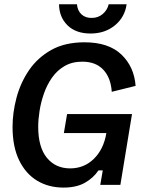

<svg xmlns="http://www.w3.org/2000/svg" viewBox="-20 -859 682 892"><path d="M275 12.5Q205.8 12.5 152.5 -19.6Q99.2 -51.7 68.8 -114.6Q38.3 -177.5 38.3 -269.2Q38.3 -335.8 56.7 -405Q75 -474.2 114.6 -532.5Q154.2 -590.8 217.9 -626.7Q281.7 -662.5 372.5 -662.5Q484.2 -662.5 543.8 -605.8Q603.3 -549.2 610 -460L499.2 -432.5Q495 -497.5 460 -535Q425 -572.5 362.5 -572.5Q315 -572.5 280 -552.1Q245 -531.7 221.7 -498.3Q198.3 -465 184.2 -424.6Q170 -384.2 163.8 -343.8Q157.5 -303.3 157.5 -270Q157.5 -175 197.9 -125.8Q238.3 -76.7 305.8 -76.7Q370.8 -76.7 416.2 -121.2Q461.7 -165.8 474.2 -240.8H276.7L291.7 -329.2H593.3L539.2 0H445.8L457.5 -67.5H437.5Q414.2 -32.5 374.6 -10Q335 12.5 275 12.5ZM400.8 -703.3Q332.5 -703.3 293.8 -741.2Q255 -779.2 254.2 -839.2H337.5Q340 -809.2 358.8 -792.1Q377.5 -775 406.7 -775.8Q435.8 -775.8 457.1 -793.8Q478.3 -811.7 485 -839.2H568.3Q560 -779.2 513.8 -741.2Q467.5 -703.3 400.8 -703.3Z"/></svg>

Font: Familjen Grotesk Medium
Style: Italic
Weight: 500
Italic angle: -9.46201°
Designer: Anders Wikstroem, Jonas Baeckman, Matilda Gysing, Kristian Moeller
Foundry: Familjen STHLM AB
Version: Version 2.002; ttfautohint (v1.8.4.7-5d5b)